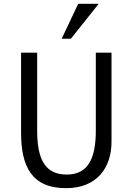

<svg xmlns="http://www.w3.org/2000/svg" viewBox="-20 -967 690 1002"><path d="M350 -765H302L388 -947H495ZM562 -227C562 -91 485 15 325 15C142 15 90 -103 90 -275V-692H174V-285C174 -138 214 -56 328 -56C443 -56 480 -145 480 -285V-692H562Z"/></svg>

Font: Repo Regular
Style: Regular
Weight: 400
Designer: Stefan Peev
Foundry: Context Ltd
Version: Version 1.502